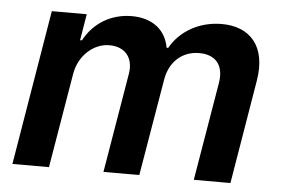

<svg xmlns="http://www.w3.org/2000/svg" viewBox="-44 -613 988 673"><g transform="rotate(5 450.0 -276.5)"><path d="M22 0H150.6L206.3 -331.7C217 -398.4 269.5 -444.2 324.6 -444.2C379.3 -444.2 410.2 -408 401.3 -351.6L342.3 0H468.4L525.9 -340.2C535.9 -402 578.8 -444.2 641 -444.2C693.2 -444.2 729.4 -414.1 718.4 -346.2L660.2 0H789.1L850.1 -366.1C870.4 -487.6 810.4 -552.6 710.9 -552.6C631.4 -552.6 564.3 -513.5 530.5 -452.8H524.9C514.2 -514.6 467 -552.6 394.2 -552.6C321 -552.6 259.9 -514.9 226.9 -452.8H220.5L235.8 -545.5H112.9Z"/></g></svg>

Font: TID UI Semi Bold
Style: Italic
Weight: 600
Italic angle: -9.39999°
Designer: The TID Project Authors
Foundry: Bakken & Bæck
Version: Version 1.001;hotconv 1.0.109;makeotfexe 2.5.65596